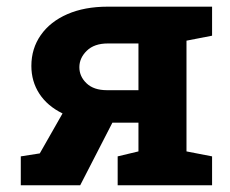

<svg xmlns="http://www.w3.org/2000/svg" viewBox="-20 -548 681 568"><path d="M41.5 0V-85.4L97.7 -94.2L165 -212.4Q120.1 -234.4 96.4 -270.8Q72.8 -307.1 72.8 -353Q72.8 -404.3 100.6 -444.1Q128.4 -483.9 179.2 -506.1Q230 -528.3 298.8 -528.3H607.4V-442.4L531.7 -427.7V-100.1L607.4 -85.4V0H328.1V-85.4L389.6 -100.1V-185.1H312.5L217.3 0ZM296.4 -281.2H389.6V-419.4H298.8Q258.8 -419.4 236.8 -397.9Q214.8 -376.5 214.8 -349.1Q214.8 -321.8 236.1 -301.5Q257.3 -281.2 296.4 -281.2Z"/></svg>

Font: Robotiche
Style: Bold
Weight: 700
Designer: Google
Version: Version 2.001